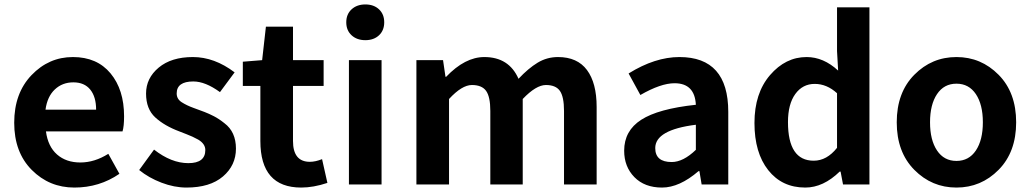

<svg xmlns="http://www.w3.org/2000/svg" viewBox="-20 -831 4642 865"><path d="M518 -48Q428 14 315 14Q202 14 123 -65.5Q44 -145 44 -278Q44 -411 122 -492.5Q200 -574 308.5 -574Q417 -574 478 -500.5Q539 -427 539 -307Q539 -262 532 -239H187Q196 -171 237 -135Q278 -99 342 -99Q406 -99 468 -138ZM185 -337H413Q413 -395 386.5 -427.5Q360 -460 310.5 -460Q261 -460 227 -428Q193 -396 185 -337Z M820 14Q765 14 707.5 -8Q650 -30 607 -65L674 -157Q752 -96 828.5 -96Q905 -96 905 -155Q905 -183 873 -202Q848 -216 820 -226.5Q792 -237 788 -239Q721 -264 679.5 -302Q638 -340 638 -409.5Q638 -479 695 -526.5Q752 -574 849 -574Q946 -574 1037 -505L971 -416Q905 -464 851 -464Q776 -464 776 -410Q776 -385 798.5 -370.5Q821 -356 851.5 -345Q882 -334 901.5 -326.5Q921 -319 943.5 -307.5Q966 -296 991 -276Q1043 -237 1043 -161.5Q1043 -86 984.5 -36Q926 14 820 14Z M1337 14Q1153 14 1153 -196V-444H1074V-553L1161 -560L1178 -711H1300V-560H1438V-444H1300V-196Q1300 -102 1376 -102Q1401 -102 1431 -114L1455 -7Q1392 14 1337 14Z M1552 0V-560H1699V0ZM1687.5 -672Q1664 -650 1626 -650Q1588 -650 1564 -672Q1540 -694 1540 -730.5Q1540 -767 1564 -789Q1588 -811 1626 -811Q1664 -811 1687.5 -789Q1711 -767 1711 -730.5Q1711 -694 1687.5 -672Z M1856 0V-560H1976L1987 -485H1990Q2075 -574 2162 -574Q2273 -574 2316 -476Q2360 -523 2402 -548.5Q2444 -574 2494 -574Q2581 -574 2624.5 -515.5Q2668 -457 2668 -349V0H2521V-331Q2521 -395 2502.5 -421.5Q2484 -448 2439.5 -448Q2395 -448 2335 -385V0H2189V-331Q2189 -395 2170 -421.5Q2151 -448 2106 -448Q2061 -448 2003 -385V0Z M3127 -60Q3041 14 2962.5 14Q2884 14 2838 -33Q2792 -80 2792 -152Q2792 -242 2869 -291.5Q2946 -341 3115 -359Q3110 -456 3019 -456Q2957 -456 2865 -403L2812 -500Q2931 -574 3041 -574Q3261 -574 3261 -327V0H3141L3131 -60ZM3006 -101Q3058 -101 3115 -156V-269Q2932 -246 2932 -164Q2932 -101 3006 -101Z M3608 14Q3503 14 3441 -64.5Q3379 -143 3379 -277Q3379 -411 3449 -492.5Q3519 -574 3614 -574Q3690 -574 3756 -513L3751 -601V-798H3897V0H3778L3767 -58H3763Q3689 14 3608 14ZM3646 -107Q3705 -107 3751 -165V-411Q3705 -453 3650.5 -453Q3596 -453 3563 -407.5Q3530 -362 3530 -281Q3530 -107 3646 -107Z M4479 -66Q4400 14 4289 14Q4178 14 4099 -66Q4020 -146 4020 -280Q4020 -414 4099 -494Q4178 -574 4289 -574Q4400 -574 4479 -494Q4558 -414 4558 -280Q4558 -146 4479 -66ZM4201.5 -153Q4233 -106 4289 -106Q4345 -106 4376.5 -153Q4408 -200 4408 -280Q4408 -360 4376.5 -407Q4345 -454 4289 -454Q4233 -454 4201.5 -407Q4170 -360 4170 -280Q4170 -200 4201.5 -153Z"/></svg>

Font: Swei Fan Sans CJK TC
Style: Bold
Weight: 700
Version: Version 2.130